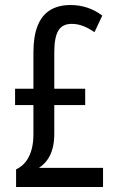

<svg xmlns="http://www.w3.org/2000/svg" viewBox="-20 -744 469 764"><path d="M261 -724Q296 -724 327.5 -713.5Q359 -703 387 -682L356 -616Q331 -633 309.5 -641Q288 -649 265 -649Q228 -649 212 -622Q196 -595 196 -536V-391H319V-326H196V-212Q196 -180 189.5 -154.5Q183 -129 169.5 -109.5Q156 -90 135 -76H390V0H44V-70Q67 -81 82 -100Q97 -119 105 -146.5Q113 -174 113 -211V-326H40V-391H113V-536Q113 -599 129.5 -641Q146 -683 179 -703.5Q212 -724 261 -724Z"/></svg>

Font: Noto Sans Thai ExtraCondensed
Style: Regular
Weight: 400
Width: 2
Designer: Monotype Design Team
Foundry: Monotype Imaging Inc.
Version: Version 2.002